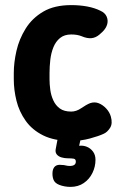

<svg xmlns="http://www.w3.org/2000/svg" viewBox="-20 -536 466 752"><path d="M259 16Q193 16 149.5 -5.5Q106 -27 80.5 -63Q55 -99 44.5 -141.5Q34 -184 34 -225V-250Q34 -291 44.5 -337Q55 -383 80.5 -424Q106 -465 149.5 -490.5Q193 -516 259 -516Q293 -516 322 -510.5Q351 -505 373 -494Q391 -486 397.5 -471.5Q404 -457 400 -441.5Q396 -426 382 -412L370 -401Q355 -388 338 -386.5Q321 -385 300 -394Q283 -401 259 -401Q232 -401 215 -387Q198 -373 189 -350.5Q180 -328 177 -301.5Q174 -275 174 -250V-225Q174 -206 177 -184Q180 -162 189 -142.5Q198 -123 214.5 -111Q231 -99 259 -99Q279 -99 298.5 -112.5Q318 -126 333 -132Q351 -138 367 -131.5Q383 -125 396 -111Q409 -97 414 -80Q422 -52 411 -35Q400 -18 386 -12Q367 -3 332 6.5Q297 16 259 16ZM256 196Q245 196 233.5 194Q222 192 212 188Q194 181 189 166.5Q184 152 186 136V135Q191 106 221 110Q230 110 237.5 112Q245 114 253 114Q277 114 277 97Q277 87 268.5 85.5Q260 84 245 84Q233 84 221 80.5Q209 77 202.5 69Q196 61 198 49L210 -15H301L290 35Q306 33 320.5 39Q335 45 344.5 58Q354 71 354 90Q354 117 342 141.5Q330 166 308 181Q286 196 256 196Z"/></svg>

Font: Winky Sans SemiBold
Style: Regular
Weight: 600
Designer: Simon Atzbach
Foundry: typofactur
Version: Version 1.205